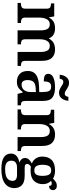

<svg xmlns="http://www.w3.org/2000/svg" viewBox="869 -1662 1030 2808"><g transform="rotate(90 1384.0 -258.0)"><path d="M23 0V-49H33Q66 -49 86.5 -61Q107 -73 107 -119V-423Q107 -466 86.5 -477.5Q66 -489 33 -489H30V-536H220L233 -461H238Q264 -508 301 -528Q338 -548 394 -548Q445 -548 483 -528Q521 -508 539 -461H546Q571 -508 610.5 -528Q650 -548 704 -548Q782 -548 826 -502Q870 -456 870 -354V-120Q870 -73 888.5 -61Q907 -49 941 -49H944V0H740V-335Q740 -400 720 -435.5Q700 -471 651 -471Q615 -471 594 -451Q573 -431 563.5 -398Q554 -365 554 -325V-120Q554 -73 572.5 -61Q591 -49 625 -49H628V0H424V-335Q424 -400 404.5 -435.5Q385 -471 336 -471Q299 -471 277.5 -449Q256 -427 246.5 -391Q237 -355 237 -313V-115Q237 -72 258 -60.5Q279 -49 312 -49H316V0Z M1174 10Q1108 10 1063 -29.5Q1018 -69 1018 -152Q1018 -232 1074 -271Q1130 -310 1243 -314L1326 -317V-374Q1326 -428 1311 -459.5Q1296 -491 1247 -491Q1202 -491 1186 -461.5Q1170 -432 1170 -383Q1115 -383 1087.5 -397.5Q1060 -412 1060 -448Q1060 -484 1086.5 -506Q1113 -528 1157.5 -538Q1202 -548 1256 -548Q1356 -548 1406 -509.5Q1456 -471 1456 -377V-120Q1456 -79 1469.5 -64Q1483 -49 1517 -49H1520V0H1353L1334 -75H1326Q1304 -48 1284.5 -29Q1265 -10 1239 0Q1213 10 1174 10ZM1217 -59Q1267 -59 1296.5 -94.5Q1326 -130 1326 -191V-268L1274 -265Q1204 -262 1177.5 -232.5Q1151 -203 1151 -148Q1151 -59 1217 -59ZM1337 -606Q1310 -606 1288 -615.5Q1266 -625 1247.5 -637.5Q1229 -650 1212.5 -659.5Q1196 -669 1180 -669Q1154 -669 1144 -652.5Q1134 -636 1131 -616H1073Q1076 -671 1107 -712Q1138 -753 1192 -753Q1218 -753 1240 -743.5Q1262 -734 1280.5 -721.5Q1299 -709 1315.5 -699.5Q1332 -690 1348 -690Q1372 -690 1383 -706Q1394 -722 1397 -743H1454Q1451 -688 1420.5 -647Q1390 -606 1337 -606Z M1580 0V-49H1587Q1620 -49 1642 -61Q1664 -73 1664 -119V-421Q1664 -464 1643.5 -475.5Q1623 -487 1590 -487H1585V-536H1777L1790 -461H1795Q1822 -508 1858.5 -528Q1895 -548 1949 -548Q2029 -548 2072 -502Q2115 -456 2115 -354V-120Q2115 -73 2133 -61Q2151 -49 2184 -49H2189V0H1985V-335Q1985 -400 1965.5 -435.5Q1946 -471 1895 -471Q1857 -471 1835 -449Q1813 -427 1803.5 -391Q1794 -355 1794 -313V-115Q1794 -72 1814.5 -60.5Q1835 -49 1868 -49H1873V0Z M2450 237Q2337 237 2281.5 201Q2226 165 2226 97Q2226 43 2264 12.5Q2302 -18 2357 -25Q2333 -35 2312 -55Q2291 -75 2291 -110Q2291 -141 2311.5 -164.5Q2332 -188 2371 -209Q2325 -226 2297.5 -266Q2270 -306 2270 -363Q2270 -450 2320 -499Q2370 -548 2474 -548Q2512 -548 2543 -539.5Q2574 -531 2593 -518Q2611 -538 2636.5 -556Q2662 -574 2697 -574Q2729 -574 2745 -557.5Q2761 -541 2761 -518Q2761 -495 2747 -478Q2733 -461 2699 -461Q2699 -478 2690 -489Q2681 -500 2665 -500Q2653 -500 2643.5 -497Q2634 -494 2626 -489Q2646 -469 2659.5 -439.5Q2673 -410 2673 -367Q2673 -289 2624 -239.5Q2575 -190 2474 -190Q2463 -190 2446 -191.5Q2429 -193 2419 -195Q2403 -188 2390.5 -173Q2378 -158 2378 -138Q2378 -121 2390 -112.5Q2402 -104 2433 -104H2549Q2645 -104 2688 -63Q2731 -22 2731 47Q2731 135 2662 186Q2593 237 2450 237ZM2472 -245Q2518 -245 2535 -276Q2552 -307 2552 -365Q2552 -425 2534.5 -458.5Q2517 -492 2471 -492Q2426 -492 2408 -457.5Q2390 -423 2390 -364Q2390 -307 2408 -276Q2426 -245 2472 -245ZM2452 182Q2547 182 2586 152.5Q2625 123 2625 75Q2625 39 2602.5 23.5Q2580 8 2536 8H2427Q2404 8 2381.5 15Q2359 22 2344.5 40.5Q2330 59 2330 94Q2330 134 2358.5 158Q2387 182 2452 182Z"/></g></svg>

Font: Noto Serif Telugu SemiBold
Style: Regular
Weight: 600
Designer: Jelle Bosma - Monotype Design Team
Foundry: Monotype Imaging Inc.
Version: Version 2.005; ttfautohint (v1.8.4.7-5d5b)